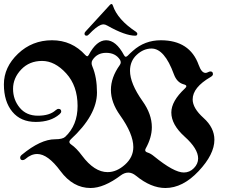

<svg xmlns="http://www.w3.org/2000/svg" viewBox="-63 -920 1128 962"><path d="M0 0ZM360.4 -751.5Q360.4 -756.3 365.7 -762.2L487.3 -895Q491.7 -899.9 495.8 -899.9Q500 -899.9 502.4 -892.6Q525.9 -821.8 617.7 -761.2Q625 -756.3 625 -750.5Q625 -741.2 614.7 -741.2Q564 -741.2 475.1 -791.5Q463.9 -797.9 456.3 -797.9Q448.7 -797.9 441.4 -794.9Q418 -785.2 382.8 -748Q376.5 -741.2 371.1 -741.2Q360.4 -741.2 360.4 -751.5ZM364.7 -644Q370.1 -638.2 374 -638.2Q377.9 -638.2 381.8 -645Q420.4 -718.3 468.8 -718.3Q518.6 -718.3 558.6 -643.1Q562.5 -635.7 567.1 -635.7Q571.8 -635.7 577.1 -641.1Q589.4 -653.8 603 -665.5Q662.1 -718.3 742.7 -718.3Q888.2 -718.3 932.6 -594.2Q946.8 -554.7 966.8 -554.7Q972.7 -554.7 979.2 -558.3Q985.8 -562 991.7 -562Q1003.9 -562 1003.9 -548.3Q1003.9 -541 992.2 -534.2Q902.3 -481.9 902.3 -421.9Q902.3 -377.9 956.8 -329.1Q1011.2 -280.3 1011.2 -219.7Q1011.2 -146.5 931.9 -62.3Q852.5 22 765.6 22Q693.4 22 618.2 -39.6Q599.1 -55.2 579.8 -55.2Q560.5 -55.2 541 -40.5Q457.5 22 390.6 22Q302.7 22 239.7 -63.2Q176.8 -148.4 123.5 -148.4Q92.8 -148.4 64.5 -123.5Q57.6 -117.7 50.8 -117.7Q38.1 -117.7 38.1 -130.4Q38.1 -137.7 46.4 -144.5Q140.6 -222.2 212.9 -222.2Q250.5 -222.2 263.7 -234.4Q325.7 -292.5 325.7 -389.2Q325.7 -489.7 268.8 -552.2Q211.9 -614.7 147.9 -614.7Q84 -614.7 43.2 -571.8Q2.4 -528.8 2.4 -474.9Q2.4 -420.9 35.6 -380.6Q68.8 -340.3 127 -340.3Q185.1 -340.3 215.3 -367.2Q223.6 -374.5 230 -374.5Q243.7 -374.5 243.7 -361.3Q243.7 -355 235.4 -347.7Q191.4 -309.1 116.2 -309.1Q41 -309.1 -1.2 -360.1Q-43.5 -411.1 -43.5 -497.3Q-43.5 -583.5 27.3 -650.9Q98.1 -718.3 197.8 -718.3Q297.4 -718.3 364.7 -644ZM293.9 -195.8Q319.8 -178.2 348.1 -140.1Q409.7 -57.6 476.1 -57.6Q521.5 -57.6 563.2 -95Q605 -132.3 605 -183.1Q605 -249 538.6 -342.3Q492.7 -406.7 492.7 -469.7Q492.7 -531.7 536.6 -593.3Q542 -600.6 542 -607.4Q542 -614.3 538.1 -620.6Q515.6 -655.3 468.8 -655.3Q423.8 -655.3 400.4 -619.1Q396 -611.8 396 -603.8Q396 -595.7 399.9 -586.9Q422.9 -532.7 422.9 -456.5Q422.9 -342.8 291.5 -221.7Q284.7 -215.3 284.7 -208.7Q284.7 -202.1 293.9 -195.8ZM588.4 -565.4Q588.4 -502 651.4 -413.1Q697.8 -348.1 697.8 -282.7Q697.8 -231 667 -175.8Q664.6 -171.4 664.6 -167.5Q664.6 -159.7 675.3 -156.2Q692.4 -150.9 708.5 -137.2Q808.6 -55.7 857.9 -55.7Q887.2 -55.7 908.4 -77.4Q929.7 -99.1 929.7 -126Q929.7 -174.8 862.5 -235.1Q795.4 -295.4 795.4 -356.4Q795.4 -413.1 863.3 -476.6Q870.6 -482.9 870.6 -488.5Q870.6 -494.1 856.9 -497.6Q823.2 -506.8 808.1 -548.3Q761.2 -676.8 696.3 -676.8Q656.2 -676.8 622.3 -645.5Q588.4 -614.3 588.4 -565.4Z"/></svg>

Font: UnifrakturMaguntia
Style: Book
Weight: 400
Designer: j. 'mach' wust, Gerrit Ansmann, Georg Duffner, based on a font by Peter Wiegel, original typeface by Carl Albert Fahrenw
Version: Version 2017-03-19